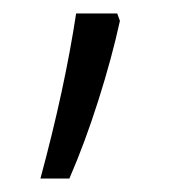

<svg xmlns="http://www.w3.org/2000/svg" viewBox="-20 -380 256 285"><path d="M154 -360 158 -349Q146 -294 126 -231Q106 -168 83 -115H40Q76 -248 93 -360Z"/></svg>

Font: Noto Sans Khmer UI SemiCondensed Light
Style: Regular
Weight: 300
Width: 4
Designer: Danh Hong and the Monotype Design Team
Foundry: Monotype Imaging Inc.
Version: Version 2.002; ttfautohint (v1.8.4.7-5d5b)